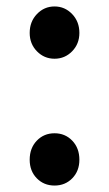

<svg xmlns="http://www.w3.org/2000/svg" viewBox="-20 -562 338 595"><path d="M72 -460Q72 -495 94.5 -518.5Q117 -542 149 -542Q181 -542 203.5 -518.5Q226 -495 226 -460Q226 -426 203.5 -403Q181 -380 149 -380Q117 -380 94.5 -403Q72 -426 72 -460ZM72 -67Q72 -103 94 -126Q116 -149 149 -149Q182 -149 204 -126Q226 -103 226 -67Q226 -32 204 -9.5Q182 13 149 13Q116 13 94 -9.5Q72 -32 72 -67Z"/></svg>

Font: Swei Half Moon CJK SC
Style: Medium
Weight: 500
Version: Version 2.071